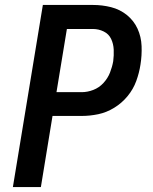

<svg xmlns="http://www.w3.org/2000/svg" viewBox="-20 -755 616 775"><path d="M32 0H145L192 -287H310Q343 -287 376.5 -294Q410 -301 441 -320Q472 -339 495 -367Q518 -395 530 -428Q542 -461 547 -494Q553 -531 551.5 -569Q550 -607 535 -639.5Q520 -672 492 -694.5Q464 -717 428.5 -726Q393 -735 355 -735H153ZM208 -383 250 -638H355Q378 -638 398.5 -628Q419 -618 428.5 -598Q438 -578 439 -554.5Q440 -531 437 -508Q433 -485 424 -462Q415 -439 397.5 -420Q380 -401 356.5 -392Q333 -383 310 -383Z"/></svg>

Font: Iosevka Sparkle Semibold
Style: Italic
Weight: 600
Italic angle: -9°
Designer: Belleve Invis
Foundry: Belleve Invis
Version: Version 4.5.0; ttfautohint (v1.8.3)